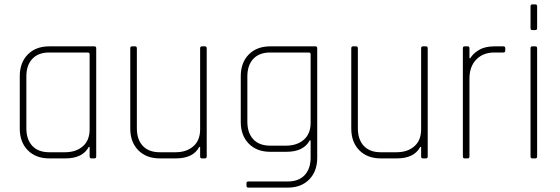

<svg xmlns="http://www.w3.org/2000/svg" viewBox="-20 -721 2550 874"><path d="M278 0H204Q143 0 106.5 -37Q70 -74 70 -136V-374Q70 -436 106.5 -473Q143 -510 204 -510H410Q418 -510 418 -501V-9Q418 0 410 0H396Q388 0 388 -9V-52H384Q356 0 278 0ZM388 -132V-474Q388 -482 379 -482H204Q154 -482 127 -453Q100 -424 100 -373V-137Q100 -86 127 -57Q154 -28 204 -28H276Q326 -28 357 -55Q388 -82 388 -132Z M781 0H707Q646 0 609.5 -37Q573 -74 573 -136V-501Q573 -510 581 -510H595Q603 -510 603 -501V-137Q603 -86 630 -57Q657 -28 707 -28H779Q829 -28 860 -55Q891 -82 891 -132V-501Q891 -510 899 -510H913Q921 -510 921 -501V-9Q921 0 913 0H899Q891 0 891 -9V-52H887Q859 0 781 0Z M1284 -30H1210Q1149 -30 1112.5 -67Q1076 -104 1076 -166V-374Q1076 -436 1112.5 -473Q1149 -510 1210 -510H1416Q1424 -510 1424 -501V-3Q1424 59 1387.5 96Q1351 133 1290 133H1111Q1102 133 1102 125V113Q1102 105 1111 105H1290Q1340 105 1367 76Q1394 47 1394 -4V-82H1390Q1362 -30 1284 -30ZM1394 -162V-474Q1394 -482 1385 -482H1210Q1160 -482 1133 -453Q1106 -424 1106 -373V-167Q1106 -116 1133 -87Q1160 -58 1210 -58H1282Q1332 -58 1363 -85Q1394 -112 1394 -162Z M1787 0H1713Q1652 0 1615.5 -37Q1579 -74 1579 -136V-501Q1579 -510 1587 -510H1601Q1609 -510 1609 -501V-137Q1609 -86 1636 -57Q1663 -28 1713 -28H1785Q1835 -28 1866 -55Q1897 -82 1897 -132V-501Q1897 -510 1905 -510H1919Q1927 -510 1927 -501V-9Q1927 0 1919 0H1905Q1897 0 1897 -9V-52H1893Q1865 0 1787 0Z M2109 0H2095Q2087 0 2087 -9V-501Q2087 -510 2095 -510H2109Q2117 -510 2117 -501V-456H2121Q2132 -476 2159.5 -493Q2187 -510 2231 -510H2271Q2280 -510 2280 -502V-490Q2280 -482 2271 -482H2230Q2179 -482 2148 -450Q2117 -418 2117 -363V-9Q2117 0 2109 0Z M2395 -593V-692Q2395 -701 2403 -701H2417Q2425 -701 2425 -692V-593Q2425 -584 2417 -584H2403Q2395 -584 2395 -593ZM2395 -9V-501Q2395 -510 2403 -510H2417Q2425 -510 2425 -501V-9Q2425 0 2417 0H2403Q2395 0 2395 -9Z"/></svg>

Font: Rajdhani Light
Style: Regular
Weight: 300
Designer: Satya Rajpurohit, Jyotish Sonowal
Foundry: Indian Type Foundry
Version: Version 1.201;PS 1.0;hotconv 1.0.78;makeotf.lib2.5.61930; tt